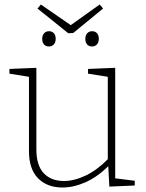

<svg xmlns="http://www.w3.org/2000/svg" viewBox="-20 -828 651 855"><path d="M493 -34 580 -23V-2L467 3L462 -88Q414 -40 361 -16.5Q308 7 258 7Q190 7 149.5 -34Q109 -75 109 -155V-486L22 -500V-521L142 -526V-162Q142 -92 174.5 -57Q207 -22 265 -22Q311 -22 362 -46.5Q413 -71 460 -119V-486L372 -500V-521L493 -526ZM295 -716 424 -808 439 -790 306 -681 284 -680 147 -790 162 -808ZM228 -655Q228 -639 219.5 -630Q211 -621 198 -621Q184 -621 176 -630Q168 -639 168 -655Q168 -671 176.5 -680Q185 -689 198 -689Q212 -689 220 -680Q228 -671 228 -655ZM420 -655Q420 -639 411.5 -630Q403 -621 390 -621Q376 -621 368 -630Q360 -639 360 -655Q360 -671 368.5 -680Q377 -689 390 -689Q404 -689 412 -680Q420 -671 420 -655Z"/></svg>

Font: Bitter Pro ExtraLight
Style: Regular
Weight: 275
Designer: Sol Matas, and Bitter project Authors
Foundry: Sol Matas
Version: Version 1.010